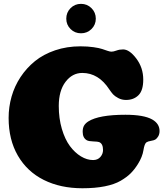

<svg xmlns="http://www.w3.org/2000/svg" viewBox="-20 -961 861 1000"><path d="M325.2 -863.8Q325.2 -896 347.4 -918.5Q369.6 -940.9 401.9 -940.9Q434.1 -940.9 456.5 -918.5Q479 -896 479 -863.8Q479 -832 456.5 -809.8Q434.1 -787.6 401.9 -787.6Q369.6 -787.6 347.4 -809.8Q325.2 -832 325.2 -863.8ZM409.2 19.5Q294.9 19.5 208.3 -23.7Q121.6 -66.9 73.2 -150.1Q24.9 -233.4 24.9 -346.7Q24.9 -403.8 40.3 -458Q55.7 -512.2 86.9 -559.6Q118.2 -606.9 162.1 -642.6Q206.1 -678.2 267.1 -699Q328.1 -719.7 398.9 -719.7Q436.5 -719.7 466.8 -715.3Q497.1 -710.9 512 -705.8Q526.9 -700.7 540 -696.3Q553.2 -691.9 560.5 -691.9Q570.8 -691.9 586.7 -697.8Q602.5 -703.6 621.1 -703.6Q654.3 -703.6 690.2 -655.8Q726.1 -607.9 726.1 -546.4Q726.1 -489.7 701.2 -465.1Q676.3 -440.4 636.2 -440.4Q614.3 -440.4 595.9 -450.2Q577.6 -460 568.8 -469.7Q560.1 -479.5 549.8 -494.6Q493.7 -581.1 408.7 -581.1Q356.4 -581.1 321.3 -534.7Q286.1 -488.3 286.1 -409.2Q286.1 -344.2 302.2 -289.6Q318.4 -234.9 344.2 -200.2Q370.1 -165.5 401.6 -146.5Q433.1 -127.4 464.8 -127.4Q488.8 -127.4 502.7 -143.3Q516.6 -159.2 516.6 -179.7Q516.6 -213.4 495.6 -221.2Q489.3 -223.6 466.1 -224.4Q442.9 -225.1 433.1 -230Q410.6 -242.2 410.6 -274.4Q410.6 -294.4 417.7 -306.6Q424.8 -318.8 439.9 -328.6Q495.1 -363.3 633.3 -363.3Q729 -363.3 772.5 -338.9Q811 -316.9 811 -278.8Q811 -262.7 804.2 -251Q797.4 -239.3 788.6 -233.9Q781.7 -230 765.9 -227.3Q750 -224.6 742.7 -219.7Q732.4 -212.4 727.1 -178.7Q721.7 -144 698.2 -106.4Q681.2 -79.1 661.1 -58.8Q641.1 -38.6 608.4 -19.5Q575.7 -0.5 525.4 9.5Q475.1 19.5 409.2 19.5Z"/></svg>

Font: Cooper* Black
Style: Regular
Weight: 900
Designer: Owen Earl
Foundry: indestructible type*
Version: Version 0.001